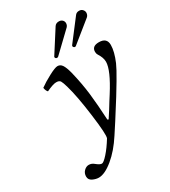

<svg xmlns="http://www.w3.org/2000/svg" viewBox="-213 -762 976 1101"><g transform="rotate(-30 274.5 -211.5)"><path d="M519.5 -615.2Q517.1 -603.5 508.8 -596.2L372.1 -485.8Q369.6 -483.9 365.7 -483.9Q361.3 -483.9 357.4 -487.8Q353.5 -491.7 354.5 -497.1Q355 -500 356.4 -501L462.9 -640.1Q472.2 -652.3 489.3 -651.9Q504.4 -651.9 513.4 -640.6Q522.5 -629.4 519.5 -615.2ZM388.7 -621.1Q386.7 -611.3 380.4 -605L253.9 -483.9Q250.5 -481 245.4 -481Q240.2 -481 236.6 -484.6Q232.9 -488.3 233.9 -494.1Q234.4 -496.1 235.8 -497.1L329.1 -643.1Q338.4 -657.2 357.9 -657.2Q373.5 -657.2 382.6 -646.7Q391.6 -636.2 388.7 -621.1ZM352.5 0 307.1 69.8Q259.3 144 204.6 189Q149.9 233.9 109.9 233.9Q90.8 233.9 69.8 223.9Q48.8 213.9 48.8 191.9Q48.8 169.9 63.5 155.5Q78.1 141.1 95.2 141.1Q114.3 141.1 129.9 154.8Q151.9 172.9 165 172.9Q176.3 172.9 204.6 141.4Q232.9 109.9 262.2 62Q271 42 252.9 -95.9Q234.9 -233.9 212.9 -309.1Q203.6 -340.8 197.3 -351.1Q190.4 -362.8 169.4 -362.3Q149.4 -362.3 104 -340.8Q93.8 -350.6 90.8 -371.6Q120.1 -393.1 163.3 -416Q206.5 -439 223.1 -439Q241.2 -439 252.7 -422.4Q264.2 -405.8 274.9 -365.2Q295.4 -280.3 304 -206.8Q312.5 -133.3 317.9 -30.3L324.7 -27.3Q335.9 -43.9 355.2 -74.5Q374.5 -105 380.9 -116.2L401.4 -148.4Q476.6 -266.6 477.1 -321.3Q477.1 -349.6 456.1 -381.3Q450.7 -389.6 450.7 -401.9Q450.7 -439 497.1 -439Q549.3 -439 549.3 -391.6Q549.3 -348.1 522.5 -285.2Q509.8 -255.9 473.9 -195.3Q438 -134.8 427.2 -118.2Z"/></g></svg>

Font: Linux Libertine
Style: Italic
Weight: 400
Italic angle: -12°
Designer: Philipp H. Poll
Foundry: Philipp H. Poll
Version: Version 5.1.6 ; ttfautohint (v0.9)